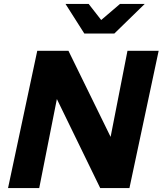

<svg xmlns="http://www.w3.org/2000/svg" viewBox="-20 -959 829 979"><path d="M21 0 170 -700H329L544 -261L630 -700H789L640 0H491L270 -454L180 0ZM410 -788 314 -939H432L496 -857L592 -939H718L563 -788Z"/></svg>

Font: Red Hat Text VF
Style: Italic
Weight: 300
Italic angle: -12°
Designer: Pentagram, MCKL
Foundry: Pentagram, MCKL
Version: Version 1.023